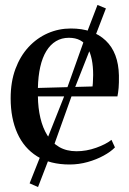

<svg xmlns="http://www.w3.org/2000/svg" viewBox="-20 -653 522 775"><path d="M261 11Q182.5 11 129.8 -22Q77 -55 50 -115.2Q23 -175.5 23 -256.5Q23 -322.5 42.2 -374.5Q61.5 -426.5 95.2 -463Q129 -499.5 173 -518.8Q217 -538 266 -538Q355.5 -538 406.8 -489.2Q458 -440.5 460 -348.5Q460.5 -318 458.8 -298Q457 -278 454 -264H133Q133.5 -217.5 143 -177Q152.5 -136.5 171.2 -106.5Q190 -76.5 219.2 -59.5Q248.5 -42.5 289 -42.5Q328.5 -42.5 368 -56.5Q407.5 -70.5 430 -88.5L444 -58Q427 -40.5 398.2 -24.8Q369.5 -9 333.8 1Q298 11 261 11ZM133 -298 353.5 -304Q355 -315.5 355.2 -327.5Q355.5 -339.5 356 -350.5Q356 -420.5 333.5 -460.5Q311 -500.5 258 -500.5Q229 -500.5 206 -486.8Q183 -473 167 -446.8Q151 -420.5 142.5 -383Q134 -345.5 133 -298ZM133.5 102 99.5 87 156.5 -56.5 240.5 -268 330.5 -521 373.5 -633 407.5 -619 365 -508.5 267.5 -261 190.5 -46Z"/></svg>

Font: Merriweather 96pt
Style: Regular
Weight: 400
Version: Version 2.100